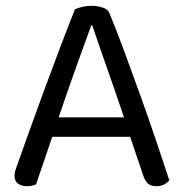

<svg xmlns="http://www.w3.org/2000/svg" viewBox="-20 -633 632 661"><path d="M428 -162H160Q153 -142 145 -118.5Q137 -95 129.5 -72.5Q122 -50 115 -30.5Q108 -11 104 2Q90 8 71 8Q55 8 42.5 -0.5Q30 -9 30 -28Q30 -37 33 -46.5Q36 -56 40 -67Q55 -109 78.5 -175Q102 -241 129.5 -315.5Q157 -390 185.5 -465.5Q214 -541 238 -601Q246 -605 262 -609Q278 -613 295 -613Q315 -613 333.5 -607Q352 -601 357 -587Q381 -529 408.5 -454.5Q436 -380 464 -302Q492 -224 517.5 -148.5Q543 -73 563 -12Q555 -3 544 2.5Q533 8 519 8Q500 8 490 -0.5Q480 -9 473 -29ZM294 -545Q283 -515 269 -476.5Q255 -438 240 -396Q225 -354 210 -311Q195 -268 182 -229H407Q392 -274 376 -319.5Q360 -365 345.5 -407Q331 -449 318.5 -484.5Q306 -520 298 -545Z"/></svg>

Font: Baloo 2
Style: Regular
Weight: 400
Designer: Sarang Kulkarni and Ek Type
Foundry: Ek Type
Version: Version 1.640;hotconv 1.0.111;makeotfexe 2.5.65597; ttfautoh